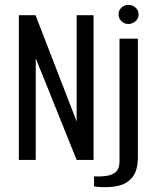

<svg xmlns="http://www.w3.org/2000/svg" viewBox="-20 -653 630 784"><path d="M57 0V-591H125L293 -157V-591H362V0H293L126 -415V0ZM394 111Q389 111 378 110Q367 109 364 108V67Q369 67 379 67.5Q389 68 396 67Q430 66 449 52.5Q468 39 468 5V-495H543V-13Q543 42 522 69Q501 96 467.5 104.5Q434 113 394 111ZM504 -555Q488 -555 476 -566.5Q464 -578 464 -594Q464 -611 476 -622Q488 -633 504 -633Q521 -633 533.5 -622Q546 -611 546 -594Q546 -578 533.5 -566.5Q521 -555 504 -555Z"/></svg>

Font: Alumni Sans Medium
Style: Regular
Weight: 500
Designer: Robert E. Leuschke
Foundry: Robert E. Leuschke
Version: Version 1.018